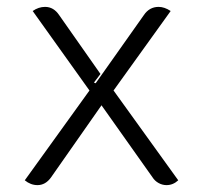

<svg xmlns="http://www.w3.org/2000/svg" viewBox="-20 -529 590 558"><path d="M52 -5 240 -266 75 -497Q92 -509 111 -509Q136 -509 152 -485L272 -314L253 -289L258 -287L398 -485Q414 -509 441 -509Q458 -509 476 -497L310 -266L498 -5Q483 9 464 9Q452 9 441 3Q430 -3 423 -14L275 -223L128 -13Q112 9 89 9Q69 9 52 -5Z"/></svg>

Font: K2D ExtraLight
Style: Regular
Weight: 275
Designer: Katatrad Aksorn Co.,Ltd.
Foundry: Cadson Demak Co.,Ltd.
Version: Version 1.000; ttfautohint (v1.6)